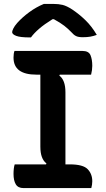

<svg xmlns="http://www.w3.org/2000/svg" viewBox="-20 -960 540 980"><path d="M446 0H100Q72 0 60.5 -19.5Q49 -39 49 -72Q49 -86 50.5 -99Q52 -112 55 -121H215L217 -126Q186 -149 186 -211V-579H166Q49 -579 49 -666Q49 -687 54 -700H401Q433 -700 442 -678Q451 -656 451 -624Q451 -603 445 -579H285L283 -574Q314 -551 314 -489V-121H336Q404 -121 427.5 -96.5Q451 -72 451 -35Q451 -18 446 0ZM204 -940H252Q279 -940 299.5 -935Q320 -930 348 -912Q384 -888 416 -857Q448 -826 474 -782Q458 -776 441.5 -773Q425 -770 402 -770Q380 -770 368 -776Q356 -782 345 -795Q328 -813 308 -828.5Q288 -844 255 -862H248Q206 -836 179.5 -813Q153 -790 138 -769H132Q83 -769 62.5 -777Q42 -785 42 -796Q42 -802 48 -814.5Q54 -827 68 -843Q94 -872 129.5 -898Q165 -924 204 -940Z"/></svg>

Font: Recursive Sn Csl St SmB
Style: Regular
Weight: 600
Version: Version 1.079;hotconv 1.0.112;makeotfexe 2.5.65598; ttfautoh